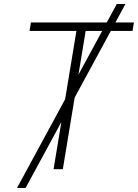

<svg xmlns="http://www.w3.org/2000/svg" viewBox="-20 -839 684 952"><path d="M64.5 92.8 559.1 -819.3H602.1L106.9 92.8ZM126.5 -685.5 133.3 -727.5H644L637.2 -685.5H404.8L291.5 0H245.6L358.9 -685.5Z"/></svg>

Font: Inter ExtraLight
Style: Italic
Weight: 250
Italic angle: -9.3988°
Designer: Rasmus Andersson
Foundry: rsms
Version: Version 4.001;git-66647c0bb